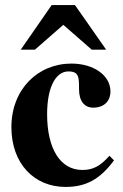

<svg xmlns="http://www.w3.org/2000/svg" viewBox="-20 -724 484 758"><path d="M399 -528 276 -704H184L62 -528H118L230 -626L342 -528ZM412 -109C375 -67 346 -53 305 -53C218 -53 166 -137 166 -273C166 -382 201 -442 250 -442C292 -442 292 -419 292 -372C292 -324 314 -299 348 -299C390 -299 416 -324 416 -363C416 -427 349 -473 262 -473C129 -473 25 -371 25 -222C25 -79 114 14 239 14C319 14 375 -16 430 -91Z"/></svg>

Font: XITS
Style: Bold
Weight: 700
Designer: MicroPress Inc., with final additions and corrections provided by Coen Hoffman, Elsevier (retired)
Version: Version 1.107